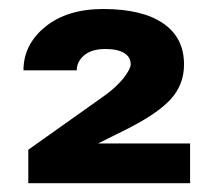

<svg xmlns="http://www.w3.org/2000/svg" viewBox="-20 -737 487 431"><path d="M406.7 -415V-325.7H43.5V-400.9L212.9 -521Q241.7 -541.5 257.6 -562Q273.4 -582.5 273.4 -592.8Q273.4 -608.9 258.8 -617.9Q244.1 -627 216.8 -627Q185.5 -627 168.9 -612.8Q152.3 -598.6 152.3 -579.1H32.7Q32.7 -637.2 81.8 -677Q130.9 -716.8 211.9 -716.8Q298.8 -716.8 345.9 -684.8Q393.1 -652.8 393.1 -592.3Q393.1 -547.4 363.8 -514.9Q334.5 -482.4 265.1 -447.3L200.2 -415Z"/></svg>

Font: Bert Sans Black
Style: Regular
Weight: 900
Designer: Christian Robertson, Adam Twardoch, & Cristiano Sobral
Foundry: Google
Version: Version 12.135;January 10, 2020;FontCreator 12.0.0.2547 64-b